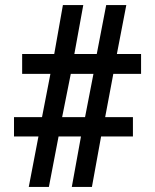

<svg xmlns="http://www.w3.org/2000/svg" viewBox="-20 -734 609 754"><path d="M93 0 131 -198H35V-274H145L178 -444H67V-522H193L227 -714H307L272 -522H360L397 -714H476L439 -522H534V-444H425L393 -274H502V-198H377L341 0H262L298 -198H210L172 0ZM224 -274H314L347 -444H258Z"/></svg>

Font: Noto Serif Ethiopic Black
Style: Regular
Weight: 900
Designer: Monotype Design Team
Foundry: Monotype Imaging Inc.
Version: Version 2.102; ttfautohint (v1.8.4.7-5d5b)